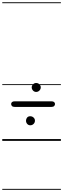

<svg xmlns="http://www.w3.org/2000/svg" viewBox="-25 -1246 558 1698"><path d="M105 -300.5Q88.5 -300.5 81 -308.2Q73.5 -316 73.5 -326Q73.5 -336 81 -343Q88.5 -350 105 -350H430Q446 -350 453.8 -343Q461.5 -336 461.5 -326Q461.5 -316 453.8 -308.2Q446 -300.5 430 -300.5ZM242.5 -138Q226.5 -138 215.8 -150Q205 -162 205 -179Q205 -194.5 214.8 -206.2Q224.5 -218 242.5 -218Q259 -218 271.5 -206.8Q284 -195.5 284 -179Q284 -162 272 -150Q260 -138 242.5 -138ZM294.5 -433Q278 -433 266.8 -445.5Q255.5 -458 255.5 -473Q255.5 -488 266.8 -500Q278 -512 294.5 -512Q311.5 -512 323.5 -500.5Q335.5 -489 335.5 -473Q335.5 -457.5 323.5 -445.2Q311.5 -433 294.5 -433ZM105 -300.5Q88.5 -300.5 81 -308.2Q73.5 -316 73.5 -326Q73.5 -336 81 -343Q88.5 -350 105 -350H430Q446 -350 453.8 -343Q461.5 -336 461.5 -326Q461.5 -316 453.8 -308.2Q446 -300.5 430 -300.5ZM242.5 -138Q226.5 -138 215.8 -150Q205 -162 205 -179Q205 -194.5 214.8 -206.2Q224.5 -218 242.5 -218Q259 -218 271.5 -206.8Q284 -195.5 284 -179Q284 -162 272 -150Q260 -138 242.5 -138ZM294.5 -433Q278 -433 266.8 -445.5Q255.5 -458 255.5 -473Q255.5 -488 266.8 -500Q278 -512 294.5 -512Q311.5 -512 323.5 -500.5Q335.5 -489 335.5 -473Q335.5 -457.5 323.5 -445.2Q311.5 -433 294.5 -433ZM-5 424.5H513.5V432.5H-5ZM-5 -16H513.5V0H-5ZM-5 -501.5H513.5V-493.5H-5ZM-5 -1226H513.5V-1218H-5Z"/></svg>

Font: Edu AU VIC WA NT Guides
Style: Regular
Weight: 400
Designer: Tina and Corey Anderson, Eben Sorkin, Mirko Velimirovic
Foundry: Google for Education
Version: Version 1.001